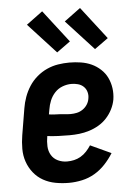

<svg xmlns="http://www.w3.org/2000/svg" viewBox="-54 -809 609 859"><g transform="rotate(-5 250.0 -379.5)"><path d="M221 8Q190 8 160.5 2.5Q131 -3 106 -17Q81 -31 63 -53.5Q45 -76 35.5 -103.5Q26 -131 26 -161.5Q26 -192 31 -222L51 -342Q55 -367 64 -392Q73 -417 87.5 -439.5Q102 -462 123 -480Q144 -498 168.5 -509Q193 -520 218.5 -524Q244 -528 269 -528Q295 -528 320.5 -524Q346 -520 368 -510Q390 -500 408.5 -483Q427 -466 437.5 -444Q448 -422 451.5 -397Q455 -372 451 -346Q447 -324 436.5 -303Q426 -282 410 -264.5Q394 -247 373.5 -235Q353 -223 330.5 -216Q308 -209 286 -206.5Q264 -204 242 -204Q216 -204 191.5 -205Q167 -206 142 -209V-207Q138 -185 139 -163Q140 -141 150.5 -123.5Q161 -106 180 -97Q199 -88 221 -88Q237 -88 252.5 -91.5Q268 -95 282.5 -103.5Q297 -112 308.5 -124.5Q320 -137 329 -151L422 -108Q406 -82 384.5 -59Q363 -36 336.5 -20.5Q310 -5 280 1.5Q250 8 221 8ZM255 -298Q269 -298 283 -301Q297 -304 309.5 -312.5Q322 -321 330 -333.5Q338 -346 340 -360Q343 -375 339 -389.5Q335 -404 324.5 -414Q314 -424 299.5 -428Q285 -432 270 -432Q250 -432 230 -424.5Q210 -417 195.5 -401.5Q181 -386 173 -366.5Q165 -347 162 -327L158 -305Q170 -303 182.5 -302.5Q195 -302 207 -301.5Q219 -301 231 -299.5Q243 -298 255 -298ZM389 -578 265 -713 338 -767 450 -622ZM219 -578 95 -713 168 -767 280 -622Z"/></g></svg>

Font: Iosevka SS18
Style: Bold Italic
Weight: 700
Italic angle: -9°
Monospace: yes
Designer: Belleve Invis
Foundry: Belleve Invis
Version: Version 25.1.1; ttfautohint (v1.8.4)